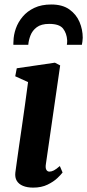

<svg xmlns="http://www.w3.org/2000/svg" viewBox="-20 -846 398 876"><path d="M131.5 10Q104 10 84.8 2Q65.5 -6 56.5 -21.2Q47.5 -36.5 50 -58.5Q52.5 -78 57 -109.5Q61.5 -141 67.2 -181.8Q73 -222.5 80 -269.5Q87 -316.5 94 -367.8Q101 -419 108 -471.5L49.5 -498L56.5 -534.5L230.5 -560L254.5 -547.5L189.5 -98.5Q186.5 -80.5 191.2 -71.8Q196 -63 205.5 -63Q215 -63 225.8 -68.5Q236.5 -74 253 -88.5L265.5 -59Q259 -50 241.8 -33.5Q224.5 -17 196.8 -3.5Q169 10 131.5 10ZM41 -641.5Q41 -645.5 41 -649.5Q41 -653.5 41.5 -658.5Q42 -686.5 52.2 -715.8Q62.5 -745 83.5 -770Q104.5 -795 136.8 -810.2Q169 -825.5 214 -825.5Q265 -825.5 296.5 -803Q328 -780.5 342.8 -745.8Q357.5 -711 357.5 -673.5Q357 -665 356 -656.2Q355 -647.5 353.5 -641.5H285Q286 -646 286.2 -651Q286.5 -656 286.5 -662Q284.5 -694 267.8 -715.5Q251 -737 204.5 -737Q168 -737 147.8 -721.8Q127.5 -706.5 119 -684.2Q110.5 -662 109 -641.5Z"/></svg>

Font: Merriweather 36pt
Style: Bold Italic
Weight: 700
Italic angle: -7.8°
Version: Version 2.101